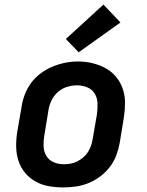

<svg xmlns="http://www.w3.org/2000/svg" viewBox="-20 -809 640 837"><path d="M255 8Q223 8 192 2.5Q161 -3 134.5 -18Q108 -33 89 -56Q70 -79 60.5 -108Q51 -137 50.5 -169Q50 -201 55 -233L74 -343Q78 -371 88.5 -398Q99 -425 116.5 -448.5Q134 -472 158.5 -490Q183 -508 210 -519Q237 -530 264.5 -535.5Q292 -541 321 -541Q353 -541 383.5 -533.5Q414 -526 440.5 -511.5Q467 -497 486 -474Q505 -451 515 -422Q525 -393 525 -361Q525 -329 520 -297L502 -187Q497 -159 487 -132Q477 -105 459 -81.5Q441 -58 417 -40Q393 -22 366 -11Q339 0 311 4Q283 8 255 8ZM257 -93Q272 -93 287 -95.5Q302 -98 316 -105Q330 -112 342.5 -122.5Q355 -133 363.5 -146.5Q372 -160 377 -174.5Q382 -189 384 -203L403 -313Q406 -337 405 -360Q404 -383 392.5 -401.5Q381 -420 360 -428.5Q339 -437 316 -437Q294 -437 271.5 -430Q249 -423 231.5 -407Q214 -391 204 -370Q194 -349 191 -327L173 -217Q169 -194 170 -171Q171 -148 182 -129.5Q193 -111 213.5 -102Q234 -93 257 -93ZM323 -581 267 -639 431 -789 505 -711Z"/></svg>

Font: Iosevka Curly Extended
Style: Bold Italic
Weight: 700
Width: 7
Italic angle: -9°
Monospace: yes
Designer: Belleve Invis
Foundry: Belleve Invis
Version: Version 11.1.0; ttfautohint (v1.8.3)